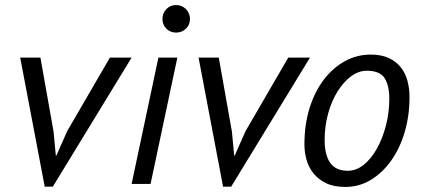

<svg xmlns="http://www.w3.org/2000/svg" viewBox="-20 -728 1673 760"><path d="M192 -207 201 -112H203L246 -209L415 -500H501L189 11H157L60 -500H140Z M607 -500H682L576 0H501ZM623 -653Q623 -676 638.5 -692Q654 -708 677 -708Q700 -708 716 -692Q732 -676 732 -653Q732 -630 716 -614.5Q700 -599 677 -599Q654 -599 638.5 -614.5Q623 -630 623 -653Z M898 -207 907 -112H909L952 -209L1121 -500H1207L895 11H863L766 -500H846Z M1185 -156Q1185 -235 1205.5 -300.5Q1226 -366 1262 -413Q1298 -460 1345.5 -486Q1393 -512 1447 -512Q1489 -512 1518.5 -498.5Q1548 -485 1566.5 -461.5Q1585 -438 1593 -407.5Q1601 -377 1601 -344Q1601 -269 1581.5 -204Q1562 -139 1527.5 -91Q1493 -43 1447 -15.5Q1401 12 1347 12Q1302 12 1271.5 -2.5Q1241 -17 1221.5 -41Q1202 -65 1193.5 -95Q1185 -125 1185 -156ZM1265 -174Q1265 -115 1287 -83.5Q1309 -52 1357 -52Q1390 -52 1419.5 -75.5Q1449 -99 1471.5 -139Q1494 -179 1507.5 -230.5Q1521 -282 1521 -338Q1521 -389 1502.5 -418.5Q1484 -448 1432 -448Q1399 -448 1369 -425.5Q1339 -403 1315.5 -365Q1292 -327 1278.5 -277.5Q1265 -228 1265 -174Z"/></svg>

Font: PT Sans
Style: Italic
Weight: 400
Italic angle: -12°
Designer: A.Korolkova, O.Umpeleva, V.Yefimov
Foundry: ParaType Ltd
Version: Version 2.003W OFL